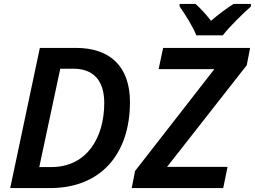

<svg xmlns="http://www.w3.org/2000/svg" viewBox="-20 -958 1298 978"><path d="M980 -778H1115C1148 -822 1220 -891 1258 -925V-938H1170C1132 -914 1094 -886 1055 -852C1031 -883 1000 -917 976 -938H895V-925C922 -886 961 -826 980 -778ZM32 0H235C496 0 642 -176 642 -438C642 -620 540 -714 367 -714H183ZM651 0H1117L1139 -108H831L1237 -626L1254 -714H811L788 -606H1072L668 -87ZM241 -107H180L287 -608H354C450 -608 511 -554 511 -434C511 -256 422 -107 241 -107Z"/></svg>

Font: Noto Sans SemiBold
Style: Italic
Weight: 600
Italic angle: -12°
Designer: Monotype Design Team
Foundry: Monotype Imaging Inc.
Version: Version 2.013